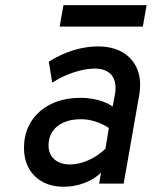

<svg xmlns="http://www.w3.org/2000/svg" viewBox="-20 -700 579 732"><path d="M223.5 12Q154 12 112.8 -28.5Q71.5 -69 71.5 -136Q71.5 -193.5 98.8 -236.5Q126 -279.5 174.5 -303.2Q223 -327 288 -327Q322 -327 354 -318.5Q386 -310 409.5 -294L417.5 -336Q427 -385 406.8 -411.8Q386.5 -438.5 341 -438.5Q305 -438.5 261.5 -424.2Q218 -410 179 -385L166 -465Q212.5 -494 260 -508.5Q307.5 -523 353 -523Q410 -523 448.8 -499.8Q487.5 -476.5 504 -434.5Q520.5 -392.5 510.5 -336L451.5 0H358L365 -41.5Q339.5 -16.5 301.5 -2.2Q263.5 12 223.5 12ZM246.5 -73Q280.5 -73 316.8 -89Q353 -105 382 -133L395 -212Q372 -227.5 344.2 -236.5Q316.5 -245.5 288.5 -245.5Q250.5 -245.5 222.8 -233.2Q195 -221 180 -198.5Q165 -176 165 -146Q165 -112 187.2 -92.5Q209.5 -73 246.5 -73ZM207.5 -598.5 222 -680.5H539L524.5 -598.5Z"/></svg>

Font: Overpass Medium
Style: Italic
Weight: 500
Italic angle: -10°
Designer: Delve Withrington, Dave Bailey, Thomas Jockin
Foundry: Delve Fonts LLC
Version: Version 4.000